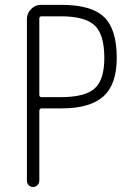

<svg xmlns="http://www.w3.org/2000/svg" viewBox="-20 -750 540 770"><path d="M137.7 -675.8V-369.1Q137.7 -360.4 147.5 -360.4H223.6Q320.3 -360.4 359.4 -395Q398.4 -429.7 398.4 -517.6Q398.4 -611.3 359.9 -647.9Q321.3 -684.6 223.6 -684.6H147.5Q137.7 -684.6 137.7 -675.8ZM87.9 -26.4V-672.9Q87.9 -696.3 104.5 -713.4Q121.1 -730.5 143.6 -730.5H227.5Q346.7 -730.5 397.5 -681.6Q448.2 -632.8 448.2 -517.6Q448.2 -411.1 394.5 -363.3Q340.8 -315.4 227.5 -315.4H147.5Q138.7 -315.4 137.7 -305.7V-26.4Q137.7 -15.6 130.4 -7.8Q123 0 112.8 0Q102.5 0 95.2 -7.3Q87.9 -14.6 87.9 -26.4Z"/></svg>

Font: Rounded-X Mgen+ 2m light
Style: Regular
Weight: 200
Designer: [Source Han Sans]
Ryoko NISHIZUKA  (kana & ideographs); Paul D. Hunt (Latin, Greek & Cyrillic); Wenlong ZHANG  (bopomofo
Version: Version 1.059.20150602